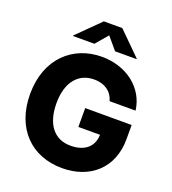

<svg xmlns="http://www.w3.org/2000/svg" viewBox="-167 -1076 1087 1212"><g transform="rotate(20 376.0 -470.5)"><path d="M389.2 9.8C575.7 9.8 709.5 -106.4 709.5 -300.8V-396.5H397.5V-270H543C541 -190.9 486.8 -141.6 390.6 -141.6C280.8 -141.6 216.3 -223.1 216.3 -364.7C216.3 -505.4 284.2 -585.9 390.1 -585.9C461.9 -585.9 510.7 -550.3 527.3 -490.2H701.7C683.6 -635.3 554.2 -737.3 387.2 -737.3C193.4 -737.3 40 -600.1 40 -362.3C40 -132.3 181.2 9.8 389.2 9.8ZM313 -797.9 382.8 -879.9 452.1 -797.9H596.2V-801.3L444.8 -951.2H320.8L169.4 -801.3V-797.9Z"/></g></svg>

Font: Inter ExtraBold
Style: Regular
Weight: 800
Designer: Rasmus Andersson
Foundry: rsms
Version: Version 4.001;git-9221beed3